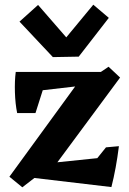

<svg xmlns="http://www.w3.org/2000/svg" viewBox="-20 -781 550 817"><path d="M75 16 20 -29 334 -460H387L442 -497L491 -451L195 -51L141 -35ZM454 15 90 -28 123 -80 394 -108 431 -154 486 -159Q480 -111 472 -67.5Q464 -24 454 15ZM53 -300Q45 -339 43.5 -388Q42 -437 47 -475L174 -435L131 -300ZM49 -384 47 -475H427L386 -423ZM205 -538 63 -689 142 -760 262 -622 377 -761 443 -705 315 -540Z"/></svg>

Font: Eczar SemiBold
Style: Regular
Weight: 600
Designer: Vaibhav Singh
Foundry: Rosetta Type Foundry
Version: Version 2.000